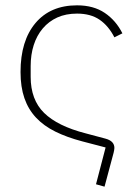

<svg xmlns="http://www.w3.org/2000/svg" viewBox="-20 -540 526 720"><path d="M376 13 288 -10Q231 -25 187.5 -46.5Q144 -68 115 -99Q86 -130 71.5 -172Q57 -214 57 -270Q57 -387 113 -453.5Q169 -520 269 -520Q331 -520 373 -491.5Q415 -463 439 -415L409 -400Q387 -443 353.5 -466Q320 -489 269 -489Q227 -489 195 -474.5Q163 -460 140.5 -433.5Q118 -407 106.5 -371Q95 -335 95 -292V-252Q95 -166 145.5 -116.5Q196 -67 301 -40L376 -20Q409 -11 409 15Q409 19 408 23.5Q407 28 406 33L372 160L340 151Z"/></svg>

Font: IBM Plex Sans ExtLt
Style: Regular
Weight: 200
Designer: Mike Abbink, Paul van der Laan, Pieter van Rosmalen
Foundry: Bold Monday
Version: Version 3.005